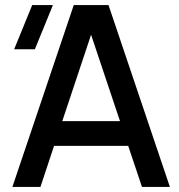

<svg xmlns="http://www.w3.org/2000/svg" viewBox="-20 -740 710 760"><path d="M652.5 0H542L487.5 -162.5H194L140 0H29L272 -720H409.5ZM455 -260.5 340.5 -602.5 226.5 -260.5ZM118 -545H36L107.5 -720H189.5Z"/></svg>

Font: Vela Sans SemBd
Style: Regular
Weight: 600
Designer: Principal design: Mikhail Sharanda - project Manrope.
Design modification: Ravid Balaliev
Foundry: Mikhail Sharanda
Version: Version 1.001